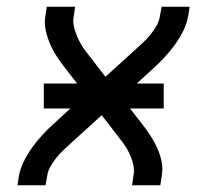

<svg xmlns="http://www.w3.org/2000/svg" viewBox="-20 -550 640 570"><path d="M32 0 36 -27Q40 -49 50.5 -70.5Q61 -92 75 -111.5Q89 -131 105.5 -149Q122 -167 140 -183L189 -228H110V-302H209L171 -351Q171 -351 171 -351.5Q171 -352 171 -352H170Q158 -368 147 -385Q136 -402 128 -421Q120 -440 115.5 -461Q111 -482 115 -504L119 -530H203L199 -503Q196 -488 199 -473.5Q202 -459 207.5 -445.5Q213 -432 220 -419.5Q227 -407 236 -396L293 -322L380 -401Q392 -412 404 -423Q416 -434 426.5 -447Q437 -460 445 -474Q453 -488 455 -504L460 -530H543L539 -504Q535 -481 524.5 -459.5Q514 -438 500 -418.5Q486 -399 469.5 -381Q453 -363 435 -347L386 -302H466V-228H366L404 -179Q404 -179 404.5 -178.5Q405 -178 405 -178Q417 -162 428 -145Q439 -128 447.5 -109Q456 -90 460 -69Q464 -48 460 -27L456 0H372L376 -27Q379 -42 376.5 -56.5Q374 -71 368.5 -84.5Q363 -98 355.5 -110.5Q348 -123 339 -134L282 -208L195 -129Q183 -118 171 -107Q159 -96 148.5 -83Q138 -70 130 -56Q122 -42 120 -27L115 0Z"/></svg>

Font: Iosevka Curly Extended
Style: Italic
Weight: 400
Width: 7
Italic angle: -9°
Monospace: yes
Designer: Belleve Invis
Foundry: Belleve Invis
Version: Version 11.1.0; ttfautohint (v1.8.3)